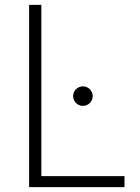

<svg xmlns="http://www.w3.org/2000/svg" viewBox="-20 -765 573 785"><path d="M99 0H489V-45H149V-745H99ZM279 -372C279 -349 298 -332 319 -332C340 -332 359 -349 359 -372C359 -395 340 -412 319 -412C298 -412 279 -395 279 -372Z"/></svg>

Font: Mluvka ExtraLight
Style: Regular
Weight: 200
Designer: Modified by Jiří Krblich, Original typeface by Gumpita Rahayu
Foundry: Gumpita Rahayu & Jiří Krblich
Version: Version 2.000;Glyphs 3.1.1 (3134)